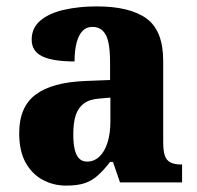

<svg xmlns="http://www.w3.org/2000/svg" viewBox="-20 -570 616 600"><path d="M187 10Q147 10 113.5 -8Q80 -26 60 -62Q40 -98 40 -154Q40 -236 91.5 -274.5Q143 -313 248 -317L324 -320V-374Q324 -412 319 -436.5Q314 -461 301.5 -473.5Q289 -486 269 -486Q250 -486 238 -473.5Q226 -461 219.5 -437Q213 -413 213 -378Q145 -378 112 -394Q79 -410 79 -446Q79 -483 106.5 -506Q134 -529 180.5 -539.5Q227 -550 282 -550Q386 -550 438 -512Q490 -474 490 -380V-126Q490 -99 495 -84Q500 -69 512.5 -62.5Q525 -56 546 -56H549V0H355L333 -64H324Q304 -38 285.5 -21.5Q267 -5 244.5 2.5Q222 10 187 10ZM252 -65Q274 -65 290.5 -80.5Q307 -96 316 -124.5Q325 -153 325 -191V-265L291 -262Q260 -260 242 -246.5Q224 -233 216.5 -209.5Q209 -186 209 -150Q209 -122 213.5 -103Q218 -84 227.5 -74.5Q237 -65 252 -65Z"/></svg>

Font: Noto Serif Khmer SemiCondensed ExtraBold
Style: Regular
Weight: 800
Width: 4
Designer: Danh Hong and the Monotype Design Team
Foundry: Monotype Imaging Inc.
Version: Version 2.004